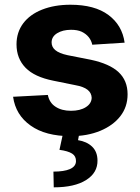

<svg xmlns="http://www.w3.org/2000/svg" viewBox="-20 -573 602 823"><path d="M514.2 -390.1 375.5 -381.3Q371.6 -399.4 360.4 -413.6Q348.6 -428.2 330.1 -437Q312 -445.3 284.7 -445.3Q249 -445.3 225.1 -430.7Q201.2 -416 201.2 -391.1Q201.2 -371.6 216.8 -358.4Q233.4 -344.2 270 -336.4L369.1 -316.9Q449.2 -299.8 487.8 -264.2Q526.9 -228 526.9 -168.9Q526.9 -114.7 495.6 -74.7Q464.8 -35.2 409.7 -12.2Q354 10.7 283.7 10.7Q174.8 10.7 111.3 -34.7Q46.9 -80.1 36.1 -158.2L185.1 -166Q191.9 -132.3 217.8 -115.7Q244.1 -98.1 284.2 -98.1Q323.7 -98.1 348.1 -113.8Q372.1 -128.9 373 -153.8Q372.1 -174.8 355.5 -188Q338.4 -201.7 302.7 -208L208.5 -227.1Q127.9 -243.2 89.8 -282.2Q50.8 -322.3 50.8 -382.8Q50.8 -434.6 79.6 -473.1Q108.4 -511.2 160.2 -531.7Q213.4 -552.7 281.7 -552.7Q385.7 -552.7 444.8 -508.8Q503.9 -464.8 514.2 -390.1ZM234.9 69.3 250.5 -2.9H320.3L314.5 27.8Q351.6 33.7 374.5 55.2Q397.5 77.1 397.9 114.3Q398.9 167.5 349.1 198.7Q299.8 230 210.4 230L209 162.6Q254.4 162.6 279.3 151.9Q305.2 140.6 305.7 118.2Q306.2 96.2 289.1 85.4Q271.5 74.2 234.9 69.3Z"/></svg>

Font: My Font
Style: Bold
Weight: 500
Designer: Rasmus Andersson
Foundry: rsms
Version: Version 0.001